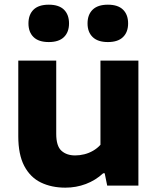

<svg xmlns="http://www.w3.org/2000/svg" viewBox="-20 -812 690 840"><path d="M266 9Q205.5 9 159 -13.5Q112.5 -36 86.2 -85.8Q60 -135.5 60 -216V-547H226V-226.5Q226 -173 248.8 -152.5Q271.5 -132 309 -132Q328.5 -132 348.8 -137Q369 -142 387.2 -152.5Q405.5 -163 419.5 -178.5V-547H585.5V0H449L438 -54H431.5Q398 -23 355.5 -7Q313 9 266 9ZM452 -628Q408 -628 385.5 -649.8Q363 -671.5 363 -709.5Q363 -748 385.5 -769.8Q408 -791.5 452 -791.5Q496 -791.5 518.2 -769.8Q540.5 -748 540.5 -709.5Q540.5 -671.5 518.2 -649.8Q496 -628 452 -628ZM193.5 -628Q149 -628 126.8 -649.8Q104.5 -671.5 104.5 -709.5Q104.5 -748 126.8 -769.8Q149 -791.5 193.5 -791.5Q237.5 -791.5 259.8 -769.8Q282 -748 282 -709.5Q282 -671.5 259.8 -649.8Q237.5 -628 193.5 -628Z"/></svg>

Font: Encode Sans SemiExpanded
Style: Bold
Weight: 700
Width: 6
Designer: Multiple Designers
Foundry: Impallari Type
Version: Version 3.002